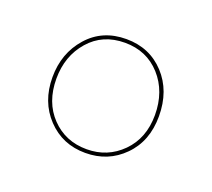

<svg xmlns="http://www.w3.org/2000/svg" viewBox="-58 -782 430 390"><g transform="rotate(20 157.0 -587.0)"><path d="M157 -710Q207.5 -710 240 -675Q272.5 -640 272.5 -585Q272.5 -531 239.2 -497.5Q206 -464 157 -464Q107.5 -464 74.8 -498.5Q42 -533 42 -586Q42 -638 73.8 -674Q105.5 -710 157 -710ZM157 -702Q109 -702 79.8 -668.5Q50.5 -635 50.5 -586Q50.5 -535 80.8 -503.5Q111 -472 157 -472Q202 -472 233 -503.2Q264 -534.5 264 -584.5Q264 -635.5 234 -668.8Q204 -702 157 -702Z"/></g></svg>

Font: Fraunces 144pt S000
Style: Regular
Weight: 400
Version: Version 1.000; ttfautohint (v1.8.3)